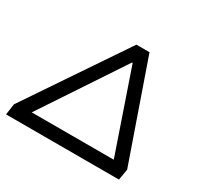

<svg xmlns="http://www.w3.org/2000/svg" viewBox="-148 -892 1122 1078"><g transform="rotate(30 413.0 -352.5)"><path d="M8 0 18 -71 446 -705H531L752 -71L740 0ZM475 -606 104 -47 102 -82H678L671 -47L479 -606Z"/></g></svg>

Font: Nunito Sans 7pt Expanded
Style: Italic
Weight: 400
Width: 7
Italic angle: -9°
Designer: Vernon Adams
Foundry: Vernon Adams
Version: Version 3.101;gftools[0.9.27]